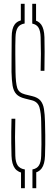

<svg xmlns="http://www.w3.org/2000/svg" viewBox="-20 -907 296 1009"><path d="M89.5 -797V-887H109.5V-797ZM149.5 -797V-887H169.5V-797ZM90.5 82V-8H110.5V82ZM150.5 82V-8H170.5V82ZM110.5 4Q75 0 58.5 -22Q42 -44 40.5 -88Q39.5 -127 39.2 -156Q39 -185 39.2 -214.2Q39.5 -243.5 40.5 -283H60.5Q59 -234.5 59 -185.8Q59 -137 60.5 -88Q61.5 -54.5 73 -37.5Q84.5 -20.5 110.5 -16.5ZM150.5 3.5V-16.5Q174.5 -21 185 -38.2Q195.5 -55.5 196.5 -88Q197.5 -122.5 197.8 -147.8Q198 -173 197.5 -199.8Q197 -226.5 196.5 -266Q196 -312.5 187.5 -342.2Q179 -372 147.5 -380L111.5 -389Q80.5 -396.5 65.8 -412.5Q51 -428.5 46.2 -456.8Q41.5 -485 40.5 -529Q40 -567.5 40.8 -617.5Q41.5 -667.5 41.5 -713Q41.5 -757 57.2 -778.5Q73 -800 109.5 -804V-783.5Q84.5 -779.5 73.5 -762.5Q62.5 -745.5 61.5 -712Q60 -666.5 60.5 -620.8Q61 -575 61.5 -529Q62.5 -470.5 70.5 -445Q78.5 -419.5 111.5 -411L148.5 -402Q178.5 -395 192.5 -378.5Q206.5 -362 211 -334.2Q215.5 -306.5 216.5 -266Q217.5 -224.5 217.8 -198.2Q218 -172 217.8 -147.8Q217.5 -123.5 216.5 -88Q215 -44.5 199.2 -22.5Q183.5 -0.5 150.5 3.5ZM193.5 -535Q195 -579.5 195 -623.8Q195 -668 193.5 -712Q192.5 -744.5 182.5 -761.5Q172.5 -778.5 149.5 -783V-803.5Q182 -799 197 -777.2Q212 -755.5 213.5 -712Q214.5 -681.5 214.5 -635.8Q214.5 -590 213.5 -535Z"/></svg>

Font: Big Shoulders Stencil Thin
Style: Regular
Weight: 100
Designer: Patric King
Foundry: XO Type Co
Version: Version 2.001